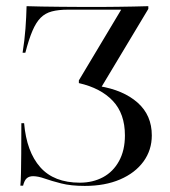

<svg xmlns="http://www.w3.org/2000/svg" viewBox="-20 -591 551 622"><path d="M254.8 11.3Q209.7 11.3 178.2 3.2Q146.8 -4.8 125 -12.5Q103.2 -20.2 87.1 -20.2Q74.2 -20.2 66.5 -13.3Q58.9 -6.5 54.8 10.5H46Q47.6 -7.3 48 -31Q48.4 -54.8 48.8 -92.7Q49.2 -130.6 49.2 -191.9H58.1Q66.1 -99.2 110.5 -49.2Q154.8 0.8 238.7 0.8Q280.6 0.8 313.7 -16.9Q346.8 -34.7 365.7 -69.4Q384.7 -104 384.7 -152.4Q384.7 -222.6 345.6 -264.1Q306.5 -305.6 235.5 -321.8V-330.6L372.6 -559.7H200.8Q169.4 -559.7 148 -554Q126.6 -548.4 111.7 -533.5Q96.8 -518.5 85.1 -491.1Q73.4 -463.7 62.1 -420.2H53.2Q59.7 -460.5 62.5 -498.4Q65.3 -536.3 66.1 -571Q87.1 -570.2 114.9 -569.8Q142.7 -569.4 176.6 -569Q210.5 -568.5 250 -568.5Q281.5 -568.5 309.3 -568.5Q337.1 -568.5 362.5 -569Q387.9 -569.4 412.1 -569.8Q436.3 -570.2 460.5 -571V-562.1L306.5 -305.6L300.8 -312.1Q379.8 -299.2 425.8 -258.5Q471.8 -217.7 471.8 -152.4Q471.8 -104.8 444.8 -67.7Q417.7 -30.6 369 -9.7Q320.2 11.3 254.8 11.3Z"/></svg>

Font: Playfair 144pt
Style: Regular
Weight: 400
Designer: Claus Eggers Sørensen
Foundry: Claus Eggers Sørensen
Version: Version 2.001;gftools[0.9.30]